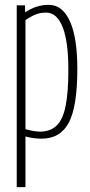

<svg xmlns="http://www.w3.org/2000/svg" viewBox="-20 -562 370 792"><path d="M49 210V-540H83L84 -511Q129 -542 181 -542Q238 -542 268.5 -474Q299 -406 299 -278Q299 -123 264 -56.5Q229 10 151 10Q136 10 120 8Q104 6 85 1V210ZM145 -19Q187 -19 213 -43.5Q239 -68 250.5 -124Q262 -180 262 -275Q262 -390 238.5 -450Q215 -510 170 -510Q148 -510 129 -503Q110 -496 85 -479V-29Q123 -19 145 -19Z"/></svg>

Font: Georama Condensed ExtraLight
Style: Regular
Weight: 200
Width: 3
Designer: Jean-Baptiste Levee
Foundry: Production Type
Version: Version 1.000